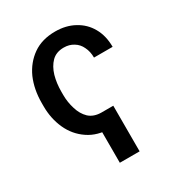

<svg xmlns="http://www.w3.org/2000/svg" viewBox="-174 -669 901 968"><g transform="rotate(-30 276.0 -185.0)"><path d="M289.1 -82Q289.1 -58.6 289.1 9.8Q211.9 9.8 159.2 -26.4Q105.5 -62.5 78.1 -123Q50.8 -183.6 50.8 -254.9Q50.8 -261.7 50.8 -274.4Q50.8 -352.5 78.1 -416Q106.4 -478.5 159.2 -515.6Q211.9 -552.7 289.1 -552.7Q351.6 -552.7 399.4 -526.4Q448.2 -500 474.6 -453.1Q502 -405.3 502 -340.8Q465.8 -340.8 393.6 -340.8Q393.6 -376 379.9 -403.3Q367.2 -430.7 342.8 -445.3Q318.4 -460.9 286.1 -460.9Q242.2 -460.9 215.8 -434.6Q189.5 -408.2 176.8 -365.2Q165 -323.2 165 -274.4Q165 -268.6 165 -254.9Q165 -212.9 177.7 -172.9Q189.5 -132.8 215.8 -107.4Q243.2 -82 289.1 -82ZM356.4 -82Q356.4 -15.6 356.4 183.6Q328.1 183.6 241.2 183.6Q241.2 117.2 241.2 -82Q270.5 -82 356.4 -82Z"/></g></svg>

Font: DeepSea
Style: Medium
Weight: 500
Designer: Stem
Version: Version 3.019;git-0a5106e0b